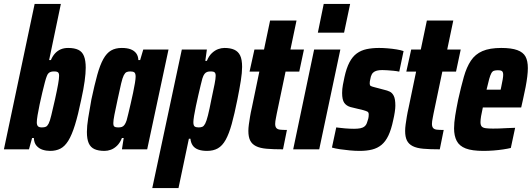

<svg xmlns="http://www.w3.org/2000/svg" viewBox="-34 -763 2717 981"><path d="M222 8Q202 8 183.5 2Q165 -4 152.5 -18.5Q140 -33 139 -58H130L114 0H-14L143 -743H277L217 -456H226Q235 -477 247.5 -490.5Q260 -504 276.5 -511Q293 -518 314 -518Q346 -518 366 -508.5Q386 -499 395 -476.5Q404 -454 404 -417Q404 -389 398.5 -348.5Q393 -308 381 -254Q365 -176 349 -124.5Q333 -73 315 -44Q297 -15 274.5 -3.5Q252 8 222 8ZM180 -112Q193 -112 200.5 -115.5Q208 -119 214.5 -131.5Q221 -144 228 -173.5Q235 -203 247 -255Q258 -305 263 -333.5Q268 -362 268 -376Q268 -386 265 -390.5Q262 -395 256.5 -396.5Q251 -398 241 -398Q233 -398 226 -396Q219 -394 213.5 -388.5Q208 -383 204 -371Q201 -364 195 -341.5Q189 -319 182 -289.5Q175 -260 168.5 -229.5Q162 -199 158 -174.5Q154 -150 154 -138Q154 -125 159.5 -118.5Q165 -112 180 -112Z M500 8Q469 8 449 -1Q429 -10 419.5 -31Q410 -52 410 -89Q410 -118 416.5 -159Q423 -200 433 -255Q449 -330 463 -380.5Q477 -431 494 -461.5Q511 -492 533.5 -505Q556 -518 588 -518Q616 -518 634 -511Q652 -504 662 -490.5Q672 -477 673 -456H682L698 -510H827L718 0H589L598 -58H589Q579 -33 564 -18.5Q549 -4 532.5 2Q516 8 500 8ZM571 -112Q581 -112 588.5 -114.5Q596 -117 602 -125Q608 -133 613 -148Q616 -159 621.5 -181.5Q627 -204 633.5 -232.5Q640 -261 646 -289Q652 -317 655.5 -339Q659 -361 659 -371Q659 -388 652.5 -393Q646 -398 632 -398Q620 -398 612.5 -394.5Q605 -391 598.5 -378.5Q592 -366 585 -336.5Q578 -307 567 -255Q556 -204 550.5 -176Q545 -148 545 -134Q545 -124 547.5 -119.5Q550 -115 556.5 -113.5Q563 -112 571 -112Z M744 198 895 -510H1023L1015 -452H1023Q1033 -477 1048.5 -491.5Q1064 -506 1080.5 -512Q1097 -518 1113 -518Q1143 -518 1163 -509Q1183 -500 1193 -479.5Q1203 -459 1203 -421Q1203 -392 1196.5 -351Q1190 -310 1179 -255Q1164 -180 1150 -129.5Q1136 -79 1119 -48.5Q1102 -18 1079 -5Q1056 8 1024 8Q997 8 978.5 1Q960 -6 950.5 -20Q941 -34 939 -54H931L878 198ZM981 -112Q993 -112 1000.5 -115.5Q1008 -119 1014.5 -131.5Q1021 -144 1028.5 -173.5Q1036 -203 1046 -255Q1057 -306 1062.5 -334Q1068 -362 1068 -376Q1068 -386 1065 -390.5Q1062 -395 1056.5 -396.5Q1051 -398 1041 -398Q1032 -398 1024.5 -395.5Q1017 -393 1011 -385.5Q1005 -378 1000 -362Q997 -351 991.5 -328.5Q986 -306 979.5 -277.5Q973 -249 967 -221Q961 -193 957.5 -171Q954 -149 954 -139Q954 -122 960.5 -117Q967 -112 981 -112Z M1412 0Q1362 0 1328 -3Q1294 -6 1273.5 -16.5Q1253 -27 1244 -45.5Q1235 -64 1235 -94Q1235 -109 1237.5 -127Q1240 -145 1243.5 -166.5Q1247 -188 1253 -214L1291 -397H1241L1266 -510H1315L1346 -658H1481L1450 -510H1519L1495 -397H1425L1380 -182Q1378 -170 1376 -161Q1374 -152 1373 -144Q1372 -136 1372 -130Q1372 -116 1378 -109Q1384 -102 1397 -100.5Q1410 -99 1432 -99Z M1590 -596 1620 -743H1755L1724 -596ZM1464 0 1571 -510H1705L1597 0Z M1804 8Q1780 8 1753.5 5.5Q1727 3 1703 -0.5Q1679 -4 1662 -9L1684 -112Q1694 -111 1705.5 -109.5Q1717 -108 1729.5 -107Q1742 -106 1753.5 -105.5Q1765 -105 1775 -105Q1793 -105 1806.5 -107.5Q1820 -110 1829 -117.5Q1838 -125 1842 -139Q1845 -147 1847.5 -156.5Q1850 -166 1850 -178Q1850 -189 1843.5 -192.5Q1837 -196 1823 -200L1757 -216Q1736 -222 1725 -237.5Q1714 -253 1714 -288Q1714 -308 1718 -329.5Q1722 -351 1726 -369Q1736 -415 1751.5 -444.5Q1767 -474 1789 -490Q1811 -506 1839.5 -512Q1868 -518 1903 -518Q1924 -518 1947.5 -516Q1971 -514 1992.5 -510.5Q2014 -507 2028 -502L2006 -397Q1992 -400 1975.5 -401.5Q1959 -403 1944.5 -404Q1930 -405 1919 -405Q1903 -405 1891.5 -402Q1880 -399 1872.5 -392Q1865 -385 1861 -372Q1860 -365 1857.5 -356Q1855 -347 1855 -336Q1855 -327 1860 -324Q1865 -321 1877 -318L1930 -304Q1944 -301 1957 -295Q1970 -289 1978 -273Q1986 -257 1986 -223Q1986 -210 1983 -190Q1980 -170 1975 -149Q1965 -101 1950.5 -70.5Q1936 -40 1915.5 -23Q1895 -6 1867.5 1Q1840 8 1804 8Z M2213 0Q2163 0 2129 -3Q2095 -6 2074.5 -16.5Q2054 -27 2045 -45.5Q2036 -64 2036 -94Q2036 -109 2038.5 -127Q2041 -145 2044.5 -166.5Q2048 -188 2054 -214L2092 -397H2042L2067 -510H2116L2147 -658H2282L2251 -510H2320L2296 -397H2226L2181 -182Q2179 -170 2177 -161Q2175 -152 2174 -144Q2173 -136 2173 -130Q2173 -116 2179 -109Q2185 -102 2198 -100.5Q2211 -99 2233 -99Z M2436 8Q2378 8 2345.5 -4.5Q2313 -17 2299.5 -43Q2286 -69 2286 -107Q2286 -136 2292 -173Q2298 -210 2307 -254Q2322 -321 2336 -370.5Q2350 -420 2372 -453Q2394 -486 2431 -502Q2468 -518 2527 -518Q2579 -518 2609 -507Q2639 -496 2651 -474Q2663 -452 2663 -415Q2663 -396 2660 -371.5Q2657 -347 2651.5 -318Q2646 -289 2638 -254L2629 -214H2433Q2427 -188 2424 -169.5Q2421 -151 2421 -139Q2421 -124 2427 -117Q2433 -110 2447.5 -108Q2462 -106 2485 -106Q2497 -106 2516 -106.5Q2535 -107 2557.5 -108.5Q2580 -110 2598 -110L2576 -7Q2560 -3 2536.5 0.5Q2513 4 2487 6Q2461 8 2436 8ZM2452 -305H2524L2527 -319Q2532 -343 2534.5 -357.5Q2537 -372 2537 -381Q2537 -391 2534 -396Q2531 -401 2525 -402.5Q2519 -404 2509 -404Q2498 -404 2490 -401.5Q2482 -399 2476.5 -389Q2471 -379 2465.5 -359.5Q2460 -340 2452 -305Z"/></svg>

Font: Saira Condensed ExtraBold
Style: Italic
Weight: 800
Width: 3
Italic angle: -12°
Designer: Hector Gatti with collaboration of the Omnibus-Type team
Foundry: Omnibus-Type
Version: Version 1.101